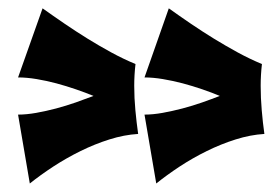

<svg xmlns="http://www.w3.org/2000/svg" viewBox="-20 -511 665 456"><path d="M607.9 -192.9Q574.7 -190.9 539.8 -179.9Q504.9 -168.9 471.2 -152.3Q437.5 -135.7 406.7 -115.5Q376 -95.2 351.1 -75.2L323.2 -238.8Q342.8 -238.8 366 -242.9Q389.2 -247.1 413.3 -253.4Q437.5 -259.8 460.4 -267.8Q483.4 -275.9 502 -283.2Q483.4 -291 460.7 -298.8Q438 -306.6 414.1 -313Q390.1 -319.3 366.7 -323.2Q343.3 -327.1 323.2 -327.1L380.9 -491.2Q406.2 -473.1 433.1 -454.8Q460 -436.5 487.8 -419.4Q515.6 -402.3 544.2 -386.7Q572.8 -371.1 602.1 -358.9Q599.1 -333 599.1 -307.1Q599.1 -278.3 601.6 -249.5Q604 -220.7 607.9 -192.9ZM308.1 -192.9Q274.9 -190.9 240 -179.9Q205.1 -168.9 171.4 -152.3Q137.7 -135.7 106.7 -115.5Q75.7 -95.2 50.8 -75.2L22.9 -238.8Q42.5 -238.8 65.9 -242.9Q89.4 -247.1 113.3 -253.4Q137.2 -259.8 160.2 -267.8Q183.1 -275.9 202.1 -283.2Q183.1 -291 160.4 -298.8Q137.7 -306.6 114 -313Q90.3 -319.3 66.9 -323.2Q43.5 -327.1 22.9 -327.1L81.1 -491.2Q106.4 -473.1 133.3 -454.8Q160.2 -436.5 187.7 -419.4Q215.3 -402.3 243.9 -386.7Q272.5 -371.1 301.8 -358.9Q298.8 -333 298.8 -307.1Q298.8 -278.3 301.5 -249.5Q304.2 -220.7 308.1 -192.9Z"/></svg>

Font: Spicy Rice
Style: Regular
Weight: 400
Version: Version 1.000